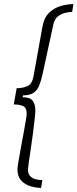

<svg xmlns="http://www.w3.org/2000/svg" viewBox="-20 -755 377 934"><path d="M180 159Q154 159 127 150.5Q100 142 82.5 122.5Q65 103 65 69Q65 60 69.5 32Q74 4 81 -33Q88 -70 94.5 -106Q101 -142 105.5 -168Q110 -194 110 -199Q110 -231 92.5 -239Q75 -247 47 -247L61 -326Q91 -326 113.5 -336Q136 -346 143 -383L186 -623Q194 -669 219 -693Q244 -717 276 -726Q308 -735 337 -735L331 -697Q317 -697 297.5 -692.5Q278 -688 262 -675.5Q246 -663 240 -638L187 -394Q180 -362 170.5 -338.5Q161 -315 142.5 -303Q124 -291 92 -291L90 -282Q126 -282 139 -265Q152 -248 152 -217Q152 -205 148.5 -174Q145 -143 140 -103.5Q135 -64 129 -26Q123 12 119.5 38.5Q116 65 116 70Q116 90 126 101Q136 112 152 116.5Q168 121 186 121Z"/></svg>

Font: Archivo Condensed Thin
Style: Italic
Weight: 250
Width: 3
Italic angle: -10°
Designer: Hector Gatti
Foundry: Omnibus-Type
Version: Version 2.001